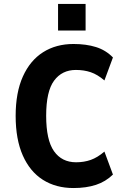

<svg xmlns="http://www.w3.org/2000/svg" viewBox="-20 -938 643 969"><path d="M351 11Q262 11 196.5 -30.5Q131 -72 95 -153.5Q59 -235 59 -353Q59 -471 95.5 -552Q132 -633 197.5 -674.5Q263 -716 351 -716Q415 -716 464.5 -700.5Q514 -685 550 -648L507 -532Q472 -562 438 -573.5Q404 -585 363 -585Q293 -585 253 -531Q213 -477 213 -354Q213 -231 252.5 -175Q292 -119 364 -119Q404 -119 438 -131Q472 -143 507 -173L550 -57Q513 -21 464 -5Q415 11 351 11ZM273 -784V-918H412V-784Z"/></svg>

Font: Nunito Sans 7pt Condensed ExtraBold
Style: Regular
Weight: 800
Width: 3
Designer: Vernon Adams
Foundry: Vernon Adams
Version: Version 3.101;gftools[0.9.27]